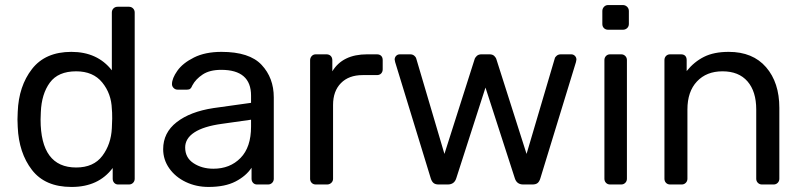

<svg xmlns="http://www.w3.org/2000/svg" viewBox="-20 -737 3203 767"><path d="M49.8 -259.8 50.8 -290Q54.7 -393.1 107.9 -461.4Q161.1 -529.8 265.1 -529.8Q369.1 -529.8 426.8 -456.1V-687Q426.8 -696.8 433.3 -703.4Q439.9 -710 450.2 -710H495.1Q504.9 -710 511.5 -703.4Q518.1 -696.8 518.1 -687V-22.9Q518.1 -13.2 511.5 -6.6Q504.9 0 495.1 0H452.1Q442.4 0 436.3 -6.6Q430.2 -13.2 430.2 -22.9V-65.9Q373.5 9.8 266.6 9.8H265.1Q160.2 9.8 107.7 -58.1Q55.2 -126 50.8 -230ZM142.1 -259.8Q142.1 -67.9 284.2 -67.9Q354 -67.9 388.9 -114.5Q423.8 -161.1 426.8 -225.1Q427.7 -236.3 428.2 -263.2Q428.2 -291 426.8 -301.8Q424.8 -362.8 388.4 -407.5Q352.1 -452.1 284.2 -452.1Q212.4 -452.1 179.2 -407Q146 -361.8 143.1 -289.1Z M631.8 -141.1Q631.8 -207 685.8 -249Q739.7 -291 832.5 -305.2L982.9 -326.2V-355Q982.9 -458 863.8 -458Q817.9 -458 789.8 -439.5Q761.7 -420.9 748.5 -396Q744.6 -386.2 740.2 -382.6Q735.8 -378.9 727.5 -378.9H689Q680.2 -378.9 673.6 -385.5Q667 -392.1 667 -400.9Q667 -423.8 688.5 -454.3Q710 -484.9 754.9 -507.3Q799.8 -529.8 864.7 -529.8Q976.6 -529.8 1025.1 -477.8Q1073.7 -425.8 1073.7 -348.1V-22.9Q1073.7 -13.2 1067.1 -6.6Q1060.5 0 1050.8 0H1006.8Q997.1 0 991 -6.6Q984.9 -13.2 984.9 -22.9V-66.9Q962.9 -33.7 920.9 -12Q878.9 9.8 813 9.8Q763.7 9.8 722.2 -10Q680.7 -29.8 656.2 -64.5Q631.8 -99.1 631.8 -141.1ZM719.7 -147.9Q719.7 -106.9 753.2 -85Q786.6 -63 832.5 -63Q898.9 -63 940.9 -106Q982.9 -148.9 982.9 -231V-258.8L865.7 -242.2Q793.9 -232.4 756.8 -208.3Q719.7 -184.1 719.7 -147.9Z M1218.8 -22.9V-496.1Q1218.8 -505.9 1225.1 -512.9Q1231.4 -520 1241.7 -520H1283.7Q1294.9 -520 1301.3 -513.4Q1307.6 -506.8 1307.6 -496.1V-452.1Q1348.6 -520 1446.8 -520H1485.4Q1496.6 -520 1502.7 -513.9Q1508.8 -507.8 1508.8 -497.1V-460Q1508.8 -450.2 1502.7 -443.6Q1496.6 -437 1485.4 -437H1428.7Q1373.5 -437 1342 -405Q1310.5 -373 1310.5 -317.9V-22.9Q1310.5 -13.2 1303.5 -6.6Q1296.4 0 1286.6 0H1241.7Q1231.4 0 1225.1 -6.6Q1218.8 -13.2 1218.8 -22.9Z M1556.6 -499Q1556.6 -507.8 1562.5 -513.9Q1568.4 -520 1577.6 -520H1618.7Q1628.4 -520 1635 -514.4Q1641.6 -508.8 1642.6 -503.9L1755.4 -122.1L1875.5 -499Q1877.4 -506.8 1884.5 -513.4Q1891.6 -520 1903.3 -520H1935.5Q1947.8 -520 1954.6 -513.4Q1961.4 -506.8 1963.4 -499L2083.5 -122.1L2196.3 -503.9Q2197.3 -508.8 2203.9 -514.4Q2210.4 -520 2220.7 -520H2261.7Q2270.5 -520 2276.6 -513.9Q2282.7 -507.8 2282.7 -499L2280.8 -488.8L2138.7 -24.9Q2134.8 -11.7 2127.7 -5.9Q2120.6 0 2106.4 0H2070.3Q2044.4 0 2036.6 -24.9L1919.4 -387.2L1802.7 -24.9Q1794.9 0 1768.6 0H1732.4Q1718.8 0 1711.7 -6.1Q1704.6 -12.2 1700.7 -24.9L1558.6 -488.8Z M2386.2 -641.1V-692.9Q2386.2 -702.6 2392.8 -709.7Q2399.4 -716.8 2409.2 -716.8H2468.3Q2478 -716.8 2485.1 -710Q2492.2 -703.1 2492.2 -692.9V-641.1Q2492.2 -631.3 2485.4 -624.8Q2478.5 -618.2 2468.3 -618.2H2409.2Q2399.4 -618.2 2392.8 -624.5Q2386.2 -630.9 2386.2 -641.1ZM2394.5 -22.9V-497.1Q2394.5 -506.8 2400.9 -513.4Q2407.2 -520 2417.5 -520H2461.4Q2471.2 -520 2477.8 -513.4Q2484.4 -506.8 2484.4 -497.1V-22.9Q2484.4 -13.2 2477.8 -6.6Q2471.2 0 2461.4 0H2417.5Q2407.2 0 2400.9 -6.6Q2394.5 -13.2 2394.5 -22.9Z M2634.3 -22.9V-497.1Q2634.3 -506.8 2640.6 -513.4Q2647 -520 2657.2 -520H2700.2Q2711.4 -520 2717.3 -513.9Q2723.1 -507.8 2723.1 -497.1V-453.1Q2752.9 -490.2 2792.5 -510Q2832 -529.8 2891.1 -529.8Q2987.3 -529.8 3040.3 -468.5Q3093.3 -407.2 3093.3 -306.2V-22.9Q3093.3 -13.2 3086.7 -6.6Q3080.1 0 3070.3 0H3023.9Q3014.2 0 3007.6 -6.6Q3001 -13.2 3001 -22.9V-299.8Q3001 -371.6 2966.1 -411.9Q2931.2 -452.1 2866.2 -452.1Q2802.2 -452.1 2764.2 -411.6Q2726.1 -371.1 2726.1 -299.8V-22.9Q2726.1 -13.2 2719.5 -6.6Q2712.9 0 2703.1 0H2657.2Q2647 0 2640.6 -6.6Q2634.3 -13.2 2634.3 -22.9Z"/></svg>

Font: Rubik AZ
Style: Regular
Weight: 400
Designer: Hubert and Fischer
Foundry: Hubert & Fischer
Version: Version 2.000